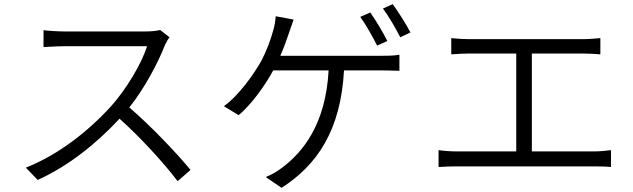

<svg xmlns="http://www.w3.org/2000/svg" viewBox="-20 -846 3040 922"><path d="M794 -667 749 -702C734 -698 709 -695 679 -695C642 -695 324 -695 287 -695C256 -695 200 -699 189 -701V-620C198 -620 252 -624 287 -624C320 -624 651 -624 686 -624C660 -539 585 -417 517 -340C412 -223 265 -104 104 -41L161 18C312 -50 446 -160 554 -276C657 -184 766 -64 833 24L895 -30C829 -110 707 -239 601 -330C672 -419 737 -540 771 -627C776 -639 788 -660 794 -667Z M1758 -786 1710 -765C1737 -728 1771 -667 1791 -627L1840 -649C1820 -690 1783 -751 1758 -786ZM1866 -826 1819 -805C1847 -767 1880 -711 1902 -667L1951 -690C1932 -727 1893 -789 1866 -826ZM1390 -752 1304 -768C1302 -743 1298 -717 1290 -693C1279 -654 1261 -603 1234 -552C1200 -492 1127 -387 1055 -336L1126 -293C1184 -341 1252 -433 1292 -508H1558C1544 -246 1432 -114 1335 -41C1313 -24 1283 -6 1256 4L1332 56C1502 -53 1616 -218 1632 -508H1806C1829 -508 1867 -507 1898 -506V-583C1869 -578 1831 -578 1806 -578H1326C1343 -616 1356 -653 1366 -683C1373 -704 1382 -730 1390 -752Z M2086 -125V-44C2116 -46 2145 -47 2172 -47H2833C2852 -47 2888 -47 2914 -44V-125C2889 -122 2863 -119 2833 -119H2534V-589H2779C2807 -589 2839 -587 2863 -585V-663C2840 -661 2809 -658 2779 -658H2229C2209 -658 2173 -660 2147 -663V-585C2171 -587 2210 -589 2229 -589H2459V-119H2172C2145 -119 2115 -121 2086 -125Z"/></svg>

Font: Noto Sans KR DemiLight
Style: Regular
Weight: 350
Designer: Ryoko NISHIZUKA 西塚涼子 (kana, bopomofo & ideographs); Paul D. Hunt (Latin, Greek & Cyrillic); Sandoll Communications 산돌커뮤니
Foundry: Adobe
Version: Version 2.004;hotconv 1.0.118;makeotfexe 2.5.65603